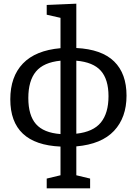

<svg xmlns="http://www.w3.org/2000/svg" viewBox="-20 -794 745 1044"><path d="M395 2V159L470 177V230H234V177L309 159V3Q36 -9 36 -254Q36 -377 104.5 -448.5Q173 -520 309 -532V-697L234 -714V-767L395 -774V-533Q533 -526 600.5 -460Q668 -394 668 -274Q668 -155 600 -82.5Q532 -10 395 2ZM395 -464V-67Q487 -77 528.5 -128Q570 -179 570 -271Q570 -362 528.5 -409Q487 -456 395 -464ZM309 -65V-464Q217 -455 175.5 -405Q134 -355 134 -261Q134 -167 175.5 -119.5Q217 -72 309 -65Z"/></svg>

Font: Bitter Pro Medium
Style: Regular
Weight: 500
Designer: Sol Matas, and Bitter project Authors
Foundry: Sol Matas
Version: Version 1.010